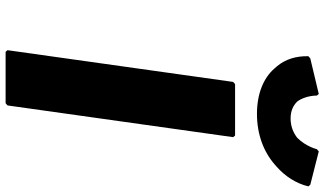

<svg xmlns="http://www.w3.org/2000/svg" viewBox="-262 -916 1185 702"><g transform="rotate(90 331.0 -565.5)"><path d="M482 -825 476 -832H288L280 -825L164 0L170 7H358L366 0ZM534 -1138 526 -1131C526 -1131 516 -1090 484 -1059C467 -1046 444 -1035 414 -1035C385 -1035 366 -1045 352 -1059C329 -1089 330 -1131 330 -1131L324 -1138L194 -1107L186 -1100C185 -1055 197 -1016 223 -985L224 -984L230 -977C265 -936 323 -912 397 -912C471 -912 535 -936 582 -977L590 -984C624 -1014 651 -1054 662 -1100L656 -1107Z"/></g></svg>

Font: Hussar Woodtype
Style: BlkObl
Weight: 900
Foundry: Cannot Into Space Fonts
Version: Version 1.07